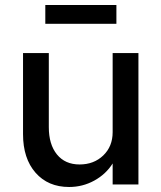

<svg xmlns="http://www.w3.org/2000/svg" viewBox="-20 -737 645 767"><path d="M256 10Q172 10 122 -47Q72 -104 72 -201V-525H175V-229Q175 -160 207.5 -120Q240 -80 298 -80Q355 -80 392.5 -116Q430 -152 430 -209V-525H533V0H430V-84Q403 -41 356.5 -15.5Q310 10 256 10ZM161 -642V-717H445V-642Z"/></svg>

Font: Easer Grotesk
Style: Regular
Weight: 400
Designer: Boardeaser, Bonnie Shaver-Troup, Thomas Jockin
Foundry: Lexend
Version: Version 1.008;Glyphs 3.1.2 (3151)